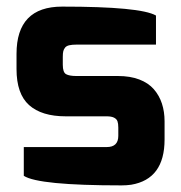

<svg xmlns="http://www.w3.org/2000/svg" viewBox="-20 -556 548 581"><path d="M30 -347V-393Q30 -536 168 -536Q405 -536 452 -509V-421H211Q198 -421 189.5 -419Q181 -417 177 -412Q173 -407 171.5 -401Q170 -395 170 -384V-360Q170 -337 180 -331.5Q190 -326 211 -326H337Q374 -326 401.5 -315.5Q429 -305 445.5 -286Q462 -267 470 -242.5Q478 -218 478 -189V-134Q478 -14 377 3Q363 5 348 5Q96 5 52 -24V-111H303Q338 -111 338 -145V-170Q338 -182 335.5 -189Q333 -196 325 -200Q317 -204 303 -204H179Q106 -204 68 -238Q30 -272 30 -347Z"/></svg>

Font: Mina
Style: Bold
Weight: 700
Version: Version 1.000